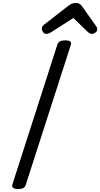

<svg xmlns="http://www.w3.org/2000/svg" viewBox="-20 -1256 673 1290"><path d="M102 14Q80 14 69.5 7Q59 0 63 -16L366 -958Q371 -972 383.5 -978.5Q396 -985 418 -985Q441 -985 451 -978Q461 -971 456 -955L153 -14Q149 0 137 7Q125 14 102 14ZM290 -1028Q278 -1028 269.5 -1040Q261 -1052 261 -1063Q261 -1073 264.5 -1078Q268 -1083 272 -1087L434 -1213Q449 -1226 462.5 -1231Q476 -1236 492 -1236Q505 -1236 515.5 -1229.5Q526 -1223 534 -1210L626 -1080Q631 -1073 632 -1067.5Q633 -1062 633 -1057Q633 -1045 620 -1036.5Q607 -1028 598 -1028Q588 -1028 580.5 -1033Q573 -1038 566 -1045L473 -1135L321 -1038Q314 -1034 306 -1031Q298 -1028 290 -1028Z"/></svg>

Font: Playwrite NO
Style: Regular
Weight: 400
Designer: Veronika Burian, José Scaglione
Foundry: TypeTogether
Version: Version 1.002